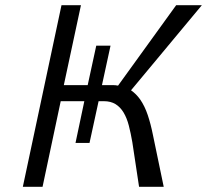

<svg xmlns="http://www.w3.org/2000/svg" viewBox="-20 -720 798 740"><path d="M516 0 490 -172Q484 -207 476.5 -236Q469 -265 456.5 -286Q444 -307 425.5 -318.5Q407 -330 380 -330H360L325 -169H271L305 -330H214L144 0H68L217 -700H292L226 -392H318L351 -544H406L373 -392H414Q425 -392 435 -390L659 -700H758L485 -372Q505 -358 520 -337Q538 -311 549.5 -276.5Q561 -242 569 -202L611 0Z"/></svg>

Font: Isabella Sans
Style: Italic
Weight: 400
Italic angle: -12°
Designer: Christian Thalmann (Catharsis Fonts), Cristiano Sobral
Foundry: The Isabella Sans Project Authors
Version: Version 2.026; ttfautohint (v1.8.4.7-5d5b-dirty)